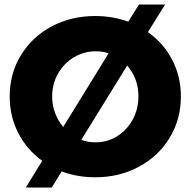

<svg xmlns="http://www.w3.org/2000/svg" viewBox="-20 -775 844 850"><path d="M780.8 -348.1Q780.8 -247.1 731.4 -165.5Q682.1 -84 595.5 -37.1Q508.8 9.8 401.9 9.8Q321.8 9.8 252.9 -16.1L209 55.2H94.2L167 -63Q99.1 -111.8 61 -185.8Q22.9 -259.8 22.9 -348.1Q22.9 -449.2 72.5 -530.5Q122.1 -611.8 208.5 -658Q294.9 -704.1 401.9 -704.1Q478 -704.1 547.9 -679.2L595.2 -754.9H710.9L634.8 -632.8Q704.1 -584 742.4 -510Q780.8 -436 780.8 -348.1ZM259.8 -212.9 460.9 -539.1Q434.1 -547.9 403.8 -547.9Q352.1 -547.9 307.6 -521.5Q263.2 -495.1 237.1 -449.5Q210.9 -403.8 210.9 -348.1Q210.9 -309.1 223.9 -274.7Q236.8 -240.2 259.8 -212.9ZM592.8 -348.1Q592.8 -427.2 543 -484.9L339.8 -155.8Q370.6 -144.5 403.8 -145Q456.1 -145 499 -172.1Q542 -199.2 567.4 -245.6Q592.8 -292 592.8 -348.1Z"/></svg>

Font: Argentum Sans
Style: Bold
Weight: 700
Designer: Julieta Ulanovsky (Modified by Cristiano Sobral)
Foundry: Julieta Ulanovsky
Version: Version 1.000; ttfautohint (v1.5.65-e2d9)